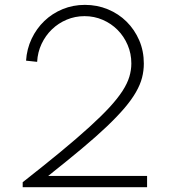

<svg xmlns="http://www.w3.org/2000/svg" viewBox="-20 -784 711 804"><path d="M75 0V-20.9Q165.9 -92.3 235 -149.3Q304.1 -206.4 354.5 -252.3Q405 -298.2 438.9 -335Q472.7 -371.8 493 -403.2Q513.2 -434.5 521.6 -462.5Q530 -490.5 530 -518.2Q530 -559.5 514.5 -595.7Q499.1 -631.8 472.5 -658.6Q445.9 -685.5 410.2 -700.9Q374.5 -716.4 334.1 -716.4Q294.5 -716.4 259.3 -701.6Q224.1 -686.8 197.3 -660.9Q170.5 -635 154.1 -600.2Q137.7 -565.5 135.5 -525L89.1 -530Q92.3 -579.1 112.5 -621.8Q132.7 -664.5 165.7 -696.1Q198.6 -727.7 242.3 -745.7Q285.9 -763.6 335.5 -763.6Q386.8 -763.6 431.8 -745Q476.8 -726.4 510.2 -693.2Q543.6 -660 563 -615.2Q582.3 -570.5 582.3 -517.7Q582.3 -487.7 574.8 -458.6Q567.3 -429.5 549.3 -398.2Q531.4 -366.8 501.6 -331.8Q471.8 -296.8 427.5 -254.5Q383.2 -212.3 322.3 -161.4Q261.4 -110.5 181.8 -47.3H595.9V0Z"/></svg>

Font: Spartan Light
Style: Regular
Weight: 300
Designer: Matt Bailey, Mirko Velimirovic
Foundry: Matt Bailey
Version: Version 1.005